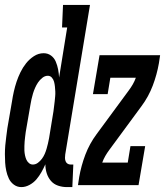

<svg xmlns="http://www.w3.org/2000/svg" viewBox="-38 -755 673 783"><path d="M49 8Q32 8 18.5 -2Q5 -12 -2 -27Q-9 -42 -12.5 -58.5Q-16 -75 -17 -92Q-18 -109 -18 -126.5Q-18 -144 -16.5 -162Q-15 -180 -12.5 -197.5Q-10 -215 -8 -232L11 -342Q14 -362 18.5 -382Q23 -402 29.5 -421.5Q36 -441 45.5 -460.5Q55 -480 68.5 -497Q82 -514 100.5 -526Q119 -538 140 -538Q157 -538 170 -528.5Q183 -519 189.5 -503.5Q196 -488 199 -472Q202 -456 203 -439L236 -643H215L219 -735H329L228 -125Q227 -118 227 -111Q227 -104 229.5 -97.5Q232 -91 237.5 -87.5Q243 -84 250 -84H261L257 8H235Q216 8 198.5 2Q181 -4 169.5 -17.5Q158 -31 152.5 -48.5Q147 -66 147 -85Q140 -69 131 -53Q122 -37 110.5 -23.5Q99 -10 82.5 -1Q66 8 49 8ZM96 -84Q107 -84 116.5 -91Q126 -98 133 -107.5Q140 -117 144.5 -127.5Q149 -138 152 -148.5Q155 -159 157.5 -169.5Q160 -180 162 -191L180 -301Q181 -311 182.5 -321Q184 -331 185 -341.5Q186 -352 187 -362Q188 -372 187.5 -382Q187 -392 186 -402Q185 -412 182.5 -421.5Q180 -431 173.5 -438.5Q167 -446 157 -446Q145 -446 134.5 -437.5Q124 -429 117 -418.5Q110 -408 105 -396.5Q100 -385 96.5 -373.5Q93 -362 90.5 -350.5Q88 -339 86 -327L67 -217Q66 -207 64.5 -197.5Q63 -188 62.5 -178.5Q62 -169 61.5 -159.5Q61 -150 61.5 -140.5Q62 -131 64 -121.5Q66 -112 69.5 -104Q73 -96 80 -90Q87 -84 96 -84ZM280 0 285 -33Q293 -79 310 -124Q327 -169 356 -208L487 -386Q496 -398 503.5 -411Q511 -424 516 -438H412L401 -371H341L368 -530H615L610 -497Q602 -451 585 -406Q568 -361 539 -322L408 -144Q399 -132 391.5 -119Q384 -106 379 -92H483L494 -159H554L527 0Z"/></svg>

Font: Iosevka Curly Slab SmBdEx
Style: Italic
Weight: 600
Width: 7
Italic angle: -9°
Monospace: yes
Designer: Belleve Invis
Foundry: Belleve Invis
Version: Version 11.1.0; ttfautohint (v1.8.3)